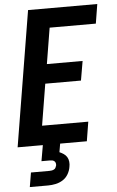

<svg xmlns="http://www.w3.org/2000/svg" viewBox="-62 -777 632 1039"><g transform="rotate(-5 253.5 -257.5)"><path d="M10 0 131 -735H507L490 -630H239L207 -435H401L383 -330H189L152 -105H403L386 0ZM57 220 70 142H170Q176 142 182.5 141Q189 140 195 137Q201 134 204 128.5Q207 123 209 116Q210 110 208.5 103.5Q207 97 202.5 93Q198 89 192 87.5Q186 86 179 86H132L147 0H241L233 46Q245 51 256 58.5Q267 66 273.5 77Q280 88 281.5 102Q283 116 280 130Q277 150 266 169Q255 188 237 199.5Q219 211 198 215.5Q177 220 157 220Z"/></g></svg>

Font: Iosevka Curly Extrabold
Style: Italic
Weight: 800
Italic angle: -9°
Monospace: yes
Designer: Belleve Invis
Foundry: Belleve Invis
Version: Version 22.1.2; ttfautohint (v1.8.4)